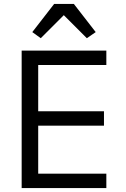

<svg xmlns="http://www.w3.org/2000/svg" viewBox="-20 -955 640 975"><path d="M90 0V-698H520V-625H174V-390H508V-317H174V-73H520V0ZM355 -935 466 -792 421 -761 304 -878 187 -761 144 -792 255 -935Z"/></svg>

Font: IBM Plaex Mono
Style: Regular
Weight: 400
Designer: Mike Abbink, Paul van der Laan, Pieter van Rosmalen
Foundry: Bold Monday
Version: Version 2.003